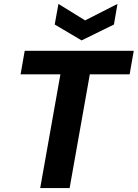

<svg xmlns="http://www.w3.org/2000/svg" viewBox="-20 -959 702 979"><path d="M185 0 288 -580H85L106 -700H662L641 -580H438L335 0ZM579 -939 561 -834 396 -753 259 -834 278 -939 414 -855Z"/></svg>

Font: DM Sans 11pt Black
Style: Italic
Weight: 900
Italic angle: -10°
Version: Version 4.004;gftools[0.9.30]